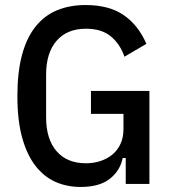

<svg xmlns="http://www.w3.org/2000/svg" viewBox="-20 -730 675 762"><path d="M479 -103H467Q457 -53 416 -20.5Q375 12 300 12Q246 12 200.5 -8Q155 -28 121 -71.5Q87 -115 68 -183.5Q49 -252 49 -348Q49 -444 67.5 -512.5Q86 -581 121.5 -625Q157 -669 207 -689.5Q257 -710 320 -710Q413 -710 471 -670Q529 -630 561 -556L474 -505Q456 -556 419.5 -586Q383 -616 321 -616Q246 -616 204.5 -568Q163 -520 163 -434V-264Q163 -178 204.5 -130Q246 -82 321 -82Q352 -82 379 -91Q406 -100 426.5 -117Q447 -134 458.5 -159.5Q470 -185 470 -217V-278H341V-369H573V0H479Z"/></svg>

Font: IBM Plex Sans Condensed Medium
Style: Regular
Weight: 500
Width: 3
Designer: Mike Abbink, Paul van der Laan, Pieter van Rosmalen
Foundry: Bold Monday
Version: Version 1.3